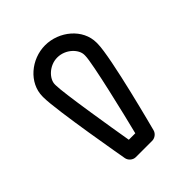

<svg xmlns="http://www.w3.org/2000/svg" viewBox="-132 -935 556 556"><g transform="rotate(-45 145.5 -657.5)"><path d="M145 -815C179.5 -815 206 -787 206 -765V-761C206 -731.8 163.8 -556 149.6 -500H123.1C113.1 -558.3 85 -729.3 85 -761V-765C85 -787.1 111.7 -815 145 -815ZM145 -865C88.3 -865 35 -820.9 35 -765V-761C35 -708.3 77.2 -471.9 77.4 -470.7C79.2 -460 89.5 -450 102 -450H169C178.9 -450 190.2 -457.3 193.2 -468.7C193.6 -470.3 256 -705.5 256 -761V-765C256 -821 202.5 -865 145 -865Z"/></g></svg>

Font: Hussar Techniczny
Style: Bold 
Weight: 700
Foundry: Cannot Into Space Fonts
Version: Version 0.77